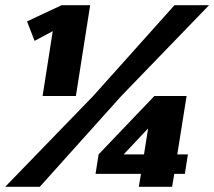

<svg xmlns="http://www.w3.org/2000/svg" viewBox="-45 -720 826 740"><path d="M323.3 -50 335 -125 550 -350H674.2L638.3 -125H679.2L667.5 -50H626.7L618.3 0H490L498.3 -50ZM431.7 -125H510L525.8 -225ZM108.3 0H-25L314.2 -350L627.5 -700H760.8L422.5 -350ZM59.2 -637.5 192.5 -700H302.5L247.5 -350H119.2L158.3 -600L88.3 -562.5Z"/></svg>

Font: BoonTook
Style: Italic
Weight: 400
Italic angle: -9°
Designer: Sungsit Sawaiwan
Foundry: FontUni
Version: Version 3.0